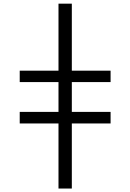

<svg xmlns="http://www.w3.org/2000/svg" viewBox="-20 -830 726 1069"><path d="M89.8 -142.6V-207H305.7V-373H89.8V-436.5H305.7V-809.6H379.9V-436.5H595.7V-373H379.9V-207H595.7V-142.6H379.9V219.7H305.7V-142.6Z"/></svg>

Font: Gen Shin Gothic Normal
Style: Regular
Weight: 300
Designer: [Source Han Sans]
Ryoko NISHIZUKA  (kana & ideographs); Paul D. Hunt (Latin, Greek & Cyrillic); Wenlong ZHANG  (bopomofo
Version: Version 1.002.20150607